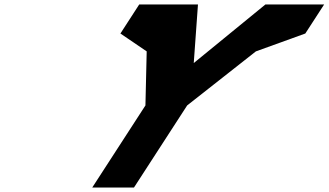

<svg xmlns="http://www.w3.org/2000/svg" viewBox="-20 -845 1480 865"><path d="M1440.4 -825H1401.9H1175.9L852.9 -561L871.9 -825H645.9H607.3L522.5 -694L640.9 -613.5L635.2 -370L395.5 0H583.5L823.2 -370L1132.8 -613.5L1355.5 -694Z"/></svg>

Font: Hussar
Style: BdWodka
Weight: 700
Foundry: Cannot Into Space Fonts
Version: Version 2.00